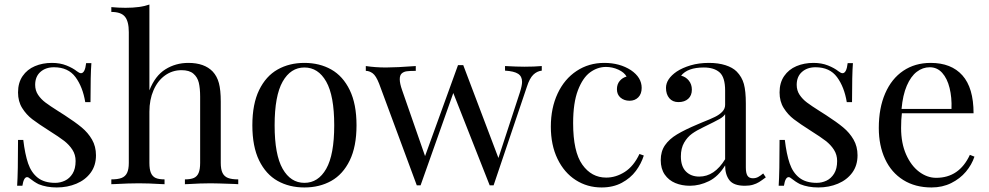

<svg xmlns="http://www.w3.org/2000/svg" viewBox="-20 -803 4311 837"><path d="M315.4 -492.2Q326.2 -483.9 333 -483.9Q350.6 -483.9 355.5 -527.8H378.4Q374.5 -479 374.5 -357.9H351.6Q340.8 -423.8 309.1 -466.8Q277.3 -509.8 215.3 -509.8Q179.2 -509.8 156.2 -489.5Q133.3 -469.2 133.3 -433.1Q133.3 -408.7 146 -389.6Q158.7 -370.6 178.2 -356Q197.8 -341.3 233.4 -318.8L261.7 -300.8Q307.6 -271 335.7 -247.8Q363.8 -224.6 381.1 -194.6Q398.4 -164.6 398.4 -126Q398.4 -81.5 375.2 -50Q352.1 -18.6 313 -2.2Q273.9 14.2 227.5 14.2Q183.1 14.2 148.4 0Q128.9 -9.8 107.4 -26.9Q103.5 -30.8 98.1 -30.8Q83.5 -30.8 77.6 6.8H54.7Q58.6 -50.3 58.6 -192.9H81.5Q88.9 -130.9 102.5 -90.8Q116.2 -50.8 144.5 -28.3Q172.9 -5.9 220.7 -5.9Q242.7 -5.9 262.9 -15.4Q283.2 -24.9 296.4 -46.1Q309.6 -67.4 309.6 -101.1Q309.6 -128.4 295.7 -150.1Q281.7 -171.9 259.3 -189.2Q236.8 -206.5 196.3 -231.9Q147 -263.2 120.8 -283.2Q94.7 -303.2 76.7 -332Q58.6 -360.8 58.6 -399.9Q58.6 -442.4 78.6 -471.4Q98.6 -500.5 132.1 -514.6Q165.5 -528.8 206.5 -528.8Q241.7 -528.8 269.8 -517.6Q297.9 -506.3 315.4 -492.2Z M801.3 -528.8Q871.1 -528.8 907.2 -491.2Q926.3 -470.7 934.3 -440.7Q942.4 -410.6 942.4 -359.9V-92.8Q942.4 -64.9 950 -49.3Q957.5 -33.7 973.9 -27.3Q990.2 -21 1018.6 -21V0Q1015.1 0 1002.4 -1Q921.9 -3.9 898.4 -3.9Q855.5 -3.9 799.8 -0.5L786.1 0V-21Q811 -21 825.2 -27.3Q839.4 -33.7 845.9 -49.3Q852.5 -64.9 852.5 -92.8V-381.8Q852.5 -418 846.7 -442.4Q840.8 -466.8 823 -481.9Q805.2 -497.1 771.5 -497.1Q731 -497.1 699 -473.9Q667 -450.7 649.2 -409.4Q631.3 -368.2 631.3 -315.9V-92.8Q631.3 -64.9 637.9 -49.3Q644.5 -33.7 658.4 -27.3Q672.4 -21 697.3 -21V0L683.6 -0.5Q626.5 -3.9 585.4 -3.9Q542.5 -3.9 480 -0.5L465.3 0V-21Q493.7 -21 510 -27.3Q526.4 -33.7 533.9 -49.3Q541.5 -64.9 541.5 -92.8V-663.1Q541.5 -709.5 524.7 -730.2Q507.8 -751 465.3 -751V-772Q497.1 -769 527.3 -769Q591.8 -769 631.3 -783.2V-409.2Q656.2 -472.7 700.9 -500.7Q745.6 -528.8 801.3 -528.8Z M1534.2 -256.8Q1534.2 -164.1 1504.6 -103.5Q1475.1 -43 1424.1 -14.4Q1373 14.2 1307.1 14.2Q1241.2 14.2 1190.2 -14.4Q1139.2 -43 1109.6 -103.5Q1080.1 -164.1 1080.1 -256.8Q1080.1 -349.6 1109.6 -410.4Q1139.2 -471.2 1190.2 -500Q1241.2 -528.8 1307.1 -528.8Q1373 -528.8 1424.1 -500Q1475.1 -471.2 1504.6 -410.4Q1534.2 -349.6 1534.2 -256.8ZM1177.2 -256.8Q1177.2 -128.4 1212.2 -67.1Q1247.1 -5.9 1307.1 -5.9Q1367.2 -5.9 1402.1 -67.1Q1437 -128.4 1437 -256.8Q1437 -385.7 1402.1 -447.3Q1367.2 -508.8 1307.1 -508.8Q1247.1 -508.8 1212.2 -447.3Q1177.2 -385.7 1177.2 -256.8Z M2341.8 -515.1V-495.1Q2320.8 -492.7 2304.7 -477.1Q2288.6 -461.4 2276.9 -424.8L2131.8 4.9H2114.7L1956.1 -397.5L1813.5 4.9H1796.9L1632.8 -438Q1619.1 -473.1 1604.5 -483.6Q1589.8 -494.1 1574.7 -494.1V-515.1Q1616.7 -508.8 1662.6 -508.8Q1707 -508.8 1792.5 -515.1V-494.1Q1767.6 -494.1 1753.9 -492.4Q1740.2 -490.7 1731.4 -482.9Q1722.7 -475.1 1722.7 -457.5Q1722.7 -439 1732.9 -410.2L1833 -122.6L1976.6 -519H1999.5L2152.8 -114.3L2246.6 -400.9Q2255.9 -430.2 2255.9 -446.3Q2255.9 -470.2 2238.5 -481.4Q2221.2 -492.7 2181.6 -495.1V-515.1Q2234.4 -512.2 2265.6 -512.2Q2310.1 -512.2 2341.8 -515.1Z M2730.5 -497.1Q2777.3 -465.3 2777.3 -419.9Q2777.3 -393.6 2762.5 -378.7Q2747.6 -363.8 2724.6 -363.8Q2701.2 -363.8 2685.3 -377.2Q2669.4 -390.6 2669.4 -414.1Q2669.4 -435.5 2681.4 -450Q2693.4 -464.4 2711.4 -469.2Q2701.7 -487.3 2675.8 -499.3Q2649.9 -511.2 2621.6 -511.2Q2585 -511.2 2552.7 -487.8Q2520.5 -464.4 2499.5 -409.7Q2478.5 -355 2478.5 -266.1Q2478.5 -141.6 2518.6 -85.2Q2558.6 -28.8 2622.6 -28.8Q2665 -28.8 2703.9 -53.7Q2742.7 -78.6 2767.6 -131.8L2786.6 -125Q2775.4 -89.4 2752 -57.9Q2728.5 -26.4 2690.7 -6.1Q2652.8 14.2 2602.5 14.2Q2540 14.2 2489.7 -18.1Q2439.5 -50.3 2410.4 -110.4Q2381.3 -170.4 2381.3 -251Q2381.3 -332 2410.9 -395.3Q2440.4 -458.5 2493.7 -493.7Q2546.9 -528.8 2614.3 -528.8Q2681.6 -528.8 2730.5 -497.1Z M3191.4 -491.2Q3214.4 -467.8 3222.9 -436.8Q3231.4 -405.8 3231.4 -351.1V-73.2Q3231.4 -48.3 3238.5 -37.1Q3245.6 -25.9 3262.2 -25.9Q3274.4 -25.9 3284.7 -31.2Q3294.9 -36.6 3307.1 -46.9L3318.4 -29.8Q3300.8 -16.6 3289.1 -9.3Q3277.3 -2 3262.2 2.4Q3247.1 6.8 3227.1 6.8Q3178.7 6.8 3159.9 -17.3Q3141.1 -41.5 3141.1 -82Q3111.8 -33.7 3070.8 -13.4Q3029.8 6.8 2987.3 6.8Q2952.6 6.8 2923.8 -5.1Q2895 -17.1 2877.7 -42.2Q2860.4 -67.4 2860.4 -105Q2860.4 -143.1 2878.9 -169.9Q2897.5 -196.8 2931.2 -217Q2964.8 -237.3 3021.5 -261.2L3041 -269.5Q3077.1 -283.7 3096.9 -293.5Q3116.7 -303.2 3128.9 -316.2Q3141.1 -329.1 3141.1 -346.2V-408.2Q3141.1 -466.3 3116.9 -487.5Q3092.8 -508.8 3048.3 -508.8Q2977.5 -508.8 2949.2 -473.1Q2969.2 -468.3 2982.7 -451.9Q2996.1 -435.5 2996.1 -412.1Q2996.1 -386.7 2980.2 -372.3Q2964.4 -357.9 2937.5 -357.9Q2912.1 -357.9 2897.7 -375Q2883.3 -392.1 2883.3 -419.9Q2883.3 -459 2930.2 -491.2Q2954.6 -507.3 2990.5 -518.1Q3026.4 -528.8 3070.3 -528.8Q3111.3 -528.8 3142.6 -518.8Q3173.8 -508.8 3191.4 -491.2ZM3045.4 -248Q3016.6 -234.4 2996.6 -220Q2976.6 -205.6 2962.4 -181.2Q2948.2 -156.7 2948.2 -121.1Q2948.2 -77.6 2970.2 -55.4Q2992.2 -33.2 3028.3 -33.2Q3094.7 -33.2 3141.1 -108.9V-305.2Q3133.8 -293.9 3116.7 -284.2Q3099.6 -274.4 3045.4 -248Z M3635.3 -492.2Q3646 -483.9 3652.8 -483.9Q3670.4 -483.9 3675.3 -527.8H3698.2Q3694.3 -479 3694.3 -357.9H3671.4Q3660.6 -423.8 3628.9 -466.8Q3597.2 -509.8 3535.2 -509.8Q3499 -509.8 3476.1 -489.5Q3453.1 -469.2 3453.1 -433.1Q3453.1 -408.7 3465.8 -389.6Q3478.5 -370.6 3498 -356Q3517.6 -341.3 3553.2 -318.8L3581.5 -300.8Q3627.4 -271 3655.5 -247.8Q3683.6 -224.6 3700.9 -194.6Q3718.3 -164.6 3718.3 -126Q3718.3 -81.5 3695.1 -50Q3671.9 -18.6 3632.8 -2.2Q3593.8 14.2 3547.4 14.2Q3502.9 14.2 3468.3 0Q3448.7 -9.8 3427.2 -26.9Q3423.3 -30.8 3418 -30.8Q3403.3 -30.8 3397.5 6.8H3374.5Q3378.4 -50.3 3378.4 -192.9H3401.4Q3408.7 -130.9 3422.4 -90.8Q3436 -50.8 3464.4 -28.3Q3492.7 -5.9 3540.5 -5.9Q3562.5 -5.9 3582.8 -15.4Q3603 -24.9 3616.2 -46.1Q3629.4 -67.4 3629.4 -101.1Q3629.4 -128.4 3615.5 -150.1Q3601.6 -171.9 3579.1 -189.2Q3556.6 -206.5 3516.1 -231.9Q3466.8 -263.2 3440.7 -283.2Q3414.6 -303.2 3396.5 -332Q3378.4 -360.8 3378.4 -399.9Q3378.4 -442.4 3398.4 -471.4Q3418.5 -500.5 3451.9 -514.6Q3485.4 -528.8 3526.4 -528.8Q3561.5 -528.8 3589.6 -517.6Q3617.7 -506.3 3635.3 -492.2Z M4041 14.2Q3969.7 14.2 3917.7 -18.3Q3865.7 -50.8 3838.4 -109.6Q3811 -168.5 3811 -245.1Q3811 -332 3838.9 -396Q3866.7 -460 3917.7 -494.4Q3968.8 -528.8 4037.1 -528.8Q4127 -528.8 4175.5 -474.4Q4224.1 -419.9 4224.1 -309.1H3911.6Q3908.2 -282.2 3908.2 -245.1Q3908.2 -179.2 3929.9 -129.9Q3951.7 -80.6 3986.8 -54.2Q4022 -27.8 4061 -27.8Q4161.6 -27.8 4208 -127.9L4228 -120.1Q4216.3 -85 4190.7 -54.4Q4165 -23.9 4126.7 -4.9Q4088.4 14.2 4041 14.2ZM3910.2 -328.1H4127.9Q4129.9 -377.9 4119.6 -419.4Q4109.4 -460.9 4087.4 -485.4Q4065.4 -509.8 4033.2 -509.8Q4002.4 -509.8 3976.6 -490Q3950.7 -470.2 3933.1 -429.4Q3915.5 -388.7 3910.2 -328.1Z"/></svg>

Font: TypoPRO Playfair Display
Style: Regular
Weight: 400
Designer: Claus Eggers Sørensen
Foundry: Claus Eggers Sørensen
Version: Version 1.004;PS 001.004;hotconv 1.0.70;makeotf.lib2.5.58329